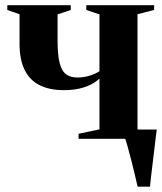

<svg xmlns="http://www.w3.org/2000/svg" viewBox="-20 -522 610 722"><path d="M497.5 180Q493 160.5 487 134.8Q481 109 474.2 82.8Q467.5 56.5 461.2 33.8Q455 11 450 -2.5L431.5 -35H569.5Q567 -15.5 564.2 6.8Q561.5 29 558.8 52.5Q556 76 553.2 98.8Q550.5 121.5 548 142.2Q545.5 163 544 180ZM275.5 0V-19L354 -35.5V-226.5Q341.5 -214.5 322.5 -204.5Q303.5 -194.5 278 -188.8Q252.5 -183 220 -183Q166.5 -183 129.2 -201.5Q92 -220 72.8 -258.8Q53.5 -297.5 53.5 -357.5V-468.5L7.5 -484.5V-502.5H246V-484.5L196.5 -468V-371Q196.5 -316 204.2 -285.2Q212 -254.5 228.8 -242.5Q245.5 -230.5 271.5 -230.5Q295.5 -230.5 317.2 -237.5Q339 -244.5 354 -254V-468L304.5 -484.5V-502.5H559.5V-484.5L497 -468.5V-35.5L559.5 -19V0Z"/></svg>

Font: Merriweather 144pt
Style: Bold
Weight: 700
Version: Version 2.100